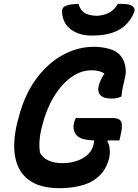

<svg xmlns="http://www.w3.org/2000/svg" viewBox="-20 -965 724 1005"><path d="M377 -347H572Q607 -347 615 -325.5Q623 -304 610 -252L605 -230H545L542 -225Q551 -212 554 -187Q557 -162 551 -136Q544 -108 529 -81.5Q514 -55 485 -32Q456 -7 404 6.5Q352 20 292 20Q189 20 131.5 -22.5Q74 -65 59.5 -143Q45 -221 71 -326L77 -347Q106 -464 166 -547.5Q226 -631 305.5 -675.5Q385 -720 471 -720Q512 -720 549 -710Q586 -700 605 -680Q627 -658 634.5 -624.5Q642 -591 635 -562Q628 -530 623 -509.5Q618 -489 616 -460Q604 -454 591 -451.5Q578 -449 564 -449Q521 -449 505 -467.5Q489 -486 497 -518Q506 -550 527 -580Q502 -597 459 -597Q402 -597 351 -559.5Q300 -522 260.5 -456Q221 -390 200 -304L195 -284Q188 -253 186.5 -222.5Q185 -192 189 -166Q204 -138 234.5 -124.5Q265 -111 306 -111Q365 -111 410 -135Q455 -159 468 -202Q472 -216 473 -230Q401 -232 380 -258Q359 -284 367 -320Q369 -329 371.5 -335Q374 -341 377 -347ZM597 -945Q620 -945 639.5 -943.5Q659 -942 672 -934Q691 -921 681 -898Q653 -835 599.5 -807Q546 -779 465 -779H457Q396 -779 353 -809.5Q310 -840 305 -898Q302 -923 321 -933Q336 -940 353 -942Q370 -944 391 -945Q399 -915 419.5 -899.5Q440 -884 487 -882Q527 -885 553 -899.5Q579 -914 597 -945Z"/></svg>

Font: Recursive Sn Csl St
Style: Bold Italic
Weight: 700
Italic angle: -15°
Version: Version 1.079;hotconv 1.0.112;makeotfexe 2.5.65598; ttfautoh